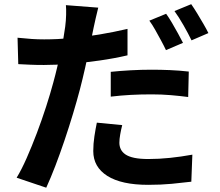

<svg xmlns="http://www.w3.org/2000/svg" viewBox="-20 -823 1040 906"><path d="M443.6 -786.9Q438.1 -766.3 431.7 -737.4Q425.4 -708.6 421.8 -692.4Q414.8 -658.3 404.7 -609.2Q394.5 -560.1 382.3 -505.5Q370.1 -451 356.9 -400.4Q343.1 -348 324.5 -286.1Q305.9 -224.3 284.5 -160.9Q263.1 -97.5 241 -39.9Q218.8 17.7 198.2 62.7L58.5 15.6Q81.5 -22 105.7 -76.8Q129.8 -131.6 153.7 -194.5Q177.5 -257.5 197.6 -319.7Q217.6 -381.8 231.6 -434Q241.4 -469.6 250.1 -506.7Q258.9 -543.8 266.6 -578.7Q274.3 -613.7 279.5 -644.2Q284.7 -674.8 287.7 -697.2Q291.3 -725.3 292 -753.1Q292.7 -781 291 -798.7ZM188.5 -637.2Q250 -637.2 315.9 -643.1Q381.7 -649 449.1 -660.2Q516.5 -671.5 581.7 -686.7V-561.9Q519.7 -547.4 449.7 -537.4Q379.7 -527.4 311.7 -521.9Q243.8 -516.4 187.3 -516.4Q150.5 -516.4 121.7 -517.7Q92.8 -519.1 66.2 -520.4L62.8 -645Q101.9 -641 129.7 -639.1Q157.5 -637.2 188.5 -637.2ZM502.6 -484Q545.1 -488.5 595.8 -491.3Q646.6 -494.1 695.1 -494.1Q737.8 -494.1 782.3 -492.2Q826.8 -490.3 870.8 -485.3L868 -365.2Q830.6 -370.2 786.4 -374Q742.1 -377.7 696 -377.7Q643.9 -377.7 596.9 -375.2Q550 -372.7 502.6 -367ZM556.7 -232.6Q551.3 -211.6 547.3 -189Q543.3 -166.4 543.3 -149.6Q543.3 -133 549.9 -119.1Q556.5 -105.1 571.5 -94.6Q586.6 -84 613.3 -78.3Q640.1 -72.6 680.3 -72.6Q729.9 -72.6 781.9 -78Q833.9 -83.4 887.7 -93.2L882.8 34.4Q840.7 39.6 790.1 44.4Q739.5 49.2 679.3 49.2Q553.2 49.2 486.6 7.2Q420.1 -34.9 420.1 -110.2Q420.1 -144.9 425.5 -179.9Q430.8 -214.9 437 -244.2ZM763.9 -758Q776.9 -740.2 791.7 -715Q806.4 -689.9 820.2 -664.8Q834 -639.6 843.5 -620.8L763.2 -586.5Q753.4 -607.3 740 -632Q726.6 -656.7 712.6 -681.7Q698.7 -706.7 684.7 -725.5ZM882.3 -803.3Q895.5 -784.6 910.9 -759.2Q926.2 -733.8 940.5 -709.2Q954.9 -684.6 963.3 -666.9L883.8 -632.6Q868.4 -664.5 846 -703.7Q823.7 -742.8 803.3 -770.8Z"/></svg>

Font: Noto Sans TC
Style: Regular
Weight: 100
Designer: Ryoko NISHIZUKA 西塚涼子 (kana, bopomofo & ideographs); Paul D. Hunt (Latin, Greek & Cyrillic); Sandoll Communications 산돌커뮤니
Foundry: Adobe
Version: Version 2.004;hotconv 1.0.118;makeotfexe 2.5.65603